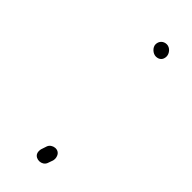

<svg xmlns="http://www.w3.org/2000/svg" viewBox="-151 -469 455 455"><g transform="rotate(45 76.5 -242.0)"><path d="M74 -60C73 -55 73 -50 75 -46C81 -34 102 -34 108 -48L113 -62C114 -67 114 -71 112 -76C106 -92 84 -88 79 -75ZM90 -428C90 -418 101 -408 111 -408C122 -408 129 -415 129 -426C129 -436 120 -447 109 -447C98 -447 90 -439 90 -428Z"/></g></svg>

Font: Stray Cat
Style: UltExt
Weight: 400
Version: Version 1.0